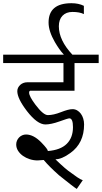

<svg xmlns="http://www.w3.org/2000/svg" viewBox="-20 -1032 644 1214"><path d="M604 -633.3H451.2V-458.5H171.9Q164.1 -457 164.1 -446.3Q164.1 -423.3 203.6 -370.6Q253.4 -304.2 282.7 -304.2Q317.9 -304.2 365.2 -322.8Q388.7 -332 406.7 -336.9Q424.8 -341.8 438.5 -341.8Q454.6 -341.8 468 -334Q481.4 -326.2 491.2 -313Q501 -299.8 506.3 -282.2Q511.7 -264.6 511.7 -245.1Q511.7 -127 425.3 -64.9Q370.6 -24.9 330.6 -24.9Q330.6 -24.4 340.1 -15.4Q349.6 -6.3 362.8 5.9Q376 18.1 389.6 30Q403.3 42 411.6 47.9Q446.3 73.7 468.3 88.6Q490.2 103.5 503.4 107.4L465.3 162.6Q452.1 154.3 424.3 132.6Q396.5 110.8 352.5 75.7Q290.5 20.5 256.3 -20.5Q227.1 -17.6 217.8 -17.6Q192.4 -17.6 168.2 -25.4Q144 -33.2 125 -46.6Q106 -60.1 94.2 -78.6Q82.5 -97.2 82.5 -118.7Q82.5 -131.3 87.4 -142.8Q92.3 -154.3 100.6 -162.8Q108.9 -171.4 120.4 -176.5Q131.8 -181.6 144.5 -181.6Q192.9 -181.6 242.7 -129.9Q282.7 -88.4 282.7 -77.1Q362.8 -83.5 402.1 -122.6Q441.4 -161.6 441.4 -228Q441.4 -283.7 418.5 -283.7Q409.7 -283.7 356 -264.2Q328.6 -254.4 306.4 -249.8Q284.2 -245.1 267.1 -245.1Q215.8 -245.1 150.4 -329.6Q89.4 -409.2 89.4 -455.6Q89.4 -467.8 94.7 -478Q100.1 -488.3 108.6 -495.8Q117.2 -503.4 128.4 -507.6Q139.6 -511.7 151.4 -511.7H381.3V-633.3H0V-686.5H383.8Q368.7 -702.6 354.7 -722.4Q340.8 -742.2 327.1 -765.6Q287.1 -835 287.1 -889.6Q287.1 -1011.7 432.1 -1011.7Q477.5 -1011.7 510.3 -995.1V-942.9Q483.4 -956.5 438 -956.5Q398.4 -956.5 375.2 -932.6Q352.1 -908.7 352.1 -865.7Q352.1 -777.8 437.5 -686.5H604Z"/></svg>

Font: SakalBharati
Style: Regular
Weight: 400
Designer: CDAC GIST
Foundry: CDAC
Version: 13.02